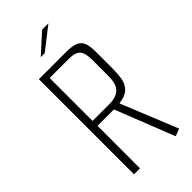

<svg xmlns="http://www.w3.org/2000/svg" viewBox="-248 -822 885 885"><g transform="rotate(-45 194.0 -379.5)"><path d="M323 12 209 -277H102V0H63V-620H241Q284 -620 304.5 -609.5Q325 -599 331.5 -577.5Q338 -556 338 -524V-415Q338 -383 333.5 -353.5Q329 -324 309.5 -304Q290 -284 247 -279L249 -273L359 -2ZM212 -309Q255 -309 277.5 -330Q300 -351 300 -403V-511Q300 -554 284.5 -571.5Q269 -589 226 -589H102V-309ZM141 -686 235 -771H276L167 -686Z"/></g></svg>

Font: Smooch Sans Light
Style: Regular
Weight: 300
Designer: Robert E. Leuschke
Foundry: Robert E. Leuschke
Version: Version 1.010; ttfautohint (v1.8.3)